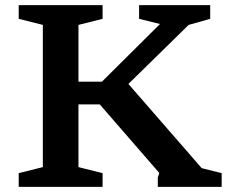

<svg xmlns="http://www.w3.org/2000/svg" viewBox="-20 -724 892 744"><path d="M761.5 -72.5 839 -53V0H591.5V-36.5L597.5 -53.5L366.5 -319.5H240V-407.5H375L600 -631L519 -651V-704H794.5V-651L711 -627.5L432 -354L456 -423.5ZM284 -627.5V-76.5L377.5 -53V0H52.5V-53L146 -76.5V-627.5L52.5 -651V-704H377.5V-651Z"/></svg>

Font: Newsreader 7pt Medium
Style: Regular
Weight: 500
Designer: Hugues Gentile
Foundry: Production Type
Version: Version 1.003